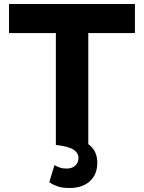

<svg xmlns="http://www.w3.org/2000/svg" viewBox="-20 -724 719 959"><path d="M260 0H259V-559H25V-704H654V-559H421V-4Q466 28 466 89Q466 147 429 181Q392 215 327 215Q290 215 266.5 206.5Q243 198 226 186L252 101Q265 108 279 113Q293 118 313 118Q339 118 355.5 103.5Q372 89 372 64Q372 41 349 24.5Q326 8 260 0Z"/></svg>

Font: Prodigy Sans
Style: Bold
Weight: 700
Designer: Wei Huang
Foundry: Wei Huang
Version: Version 1.003; ttfautohint (v1.8.3)